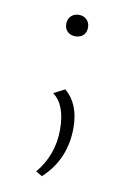

<svg xmlns="http://www.w3.org/2000/svg" viewBox="-68 -407 418 626"><g transform="rotate(10 141.0 -93.5)"><path d="M169 -301.5Q159 -292 143 -292Q127 -292 117 -301.5Q107 -311 107 -327Q107 -343 117 -353Q127 -363 143 -363Q159 -363 169 -353Q179 -343 179 -327Q179 -311 169 -301.5ZM115 176 94 164Q147 100 147 17Q147 -66 104 -97L141 -116Q189 -76 189 3Q189 108 115 176Z"/></g></svg>

Font: EauTestInfant Light
Style: Regular
Weight: 300
Designer: Christian Thalmann (Catharsis Fonts)
Version: Version 0.001;PS 000.001;hotconv 1.0.88;makeotf.lib2.5.64775